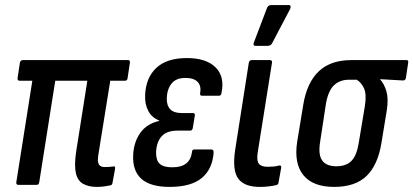

<svg xmlns="http://www.w3.org/2000/svg" viewBox="-20 -726 1623 754"><path d="M361 8Q328 8 306.5 -4Q285 -16 278 -46Q271 -76 279 -130L323 -409H197L134 -10Q133 0 123 0H52Q43 0 44 -10L107 -409H57Q48 -409 49 -419L58 -479Q60 -490 70 -490H483Q492 -490 490 -479L481 -419Q480 -409 471 -409H413L366 -117Q362 -90 368.5 -80Q375 -70 391 -70Q399 -70 407.5 -70.5Q416 -71 423 -72Q434 -75 432 -64L422 -9Q421 1 413 2Q403 4 389.5 6Q376 8 361 8Z M646 8Q571 8 535.5 -23.5Q500 -55 503 -117Q505 -167 530.5 -203.5Q556 -240 605 -251V-253Q576 -264 562 -291Q548 -318 550 -354Q553 -421 594 -459.5Q635 -498 714 -498Q789 -498 826 -462Q863 -426 850 -362Q849 -350 840 -350H773Q764 -350 766 -361Q771 -389 756 -404.5Q741 -420 708 -420Q671 -420 653.5 -397.5Q636 -375 635 -341Q634 -312 648.5 -297Q663 -282 694 -282H737Q747 -282 745 -272L737 -223Q735 -213 727 -213H677Q635 -213 615 -191Q595 -169 593 -129Q592 -98 606.5 -83.5Q621 -69 656 -69Q692 -69 711 -84Q730 -99 734 -129Q734 -139 743 -139H810Q819 -139 819 -128Q815 -63 773 -27.5Q731 8 646 8Z M1000 8Q940 8 916 -24Q892 -56 903 -134L957 -479Q959 -490 969 -490H1040Q1050 -490 1048 -479L992 -127Q987 -95 996.5 -83Q1006 -71 1031 -71Q1042 -71 1054 -72Q1066 -73 1076 -76Q1086 -78 1084 -66L1074 -10Q1073 -1 1065 1Q1052 4 1035 6Q1018 8 1000 8ZM982 -546Q977 -546 976 -550.5Q975 -555 977 -559L1029 -696Q1032 -702 1036 -704Q1040 -706 1046 -706H1114Q1120 -706 1121 -702Q1122 -698 1120 -692L1049 -557Q1044 -546 1031 -546Z M1292 8Q1209 8 1171.5 -38Q1134 -84 1147 -169L1171 -315Q1185 -401 1231.5 -445.5Q1278 -490 1360 -490H1576Q1585 -490 1583 -480L1574 -420Q1572 -410 1563 -410L1473 -415V-414Q1489 -396 1497.5 -367.5Q1506 -339 1499 -293L1478 -165Q1464 -78 1419.5 -35Q1375 8 1292 8ZM1301 -73Q1339 -73 1360 -94Q1381 -115 1389 -166L1413 -310Q1420 -356 1409.5 -379Q1399 -402 1381 -413H1351Q1315 -413 1292 -391.5Q1269 -370 1260 -319L1237 -168Q1229 -118 1245.5 -95.5Q1262 -73 1301 -73Z"/></svg>

Font: Sofia Sans Condensed SemiBold
Style: Italic
Weight: 600
Italic angle: -9°
Version: Version 4.100